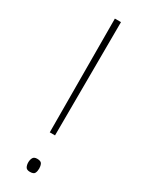

<svg xmlns="http://www.w3.org/2000/svg" viewBox="-193 -749 609 791"><g transform="rotate(30 111.5 -353.0)"><path d="M125 -174H100L98 -714H127ZM85 -23Q85 -35 90 -44.5Q95 -54 110 -54Q128 -54 132.5 -44.5Q137 -35 137 -23Q137 -10 132.5 -1Q128 8 110 8Q95 8 90 -1Q85 -10 85 -23Z"/></g></svg>

Font: Noto Sans Armenian Thin
Style: Regular
Weight: 250
Version: Version 2.007